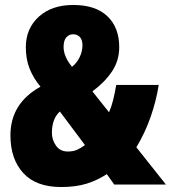

<svg xmlns="http://www.w3.org/2000/svg" viewBox="-20 -743 688 773"><path d="M275 -723Q365 -723 412.5 -677.5Q460 -632 460 -553Q460 -499 431 -455.5Q402 -412 352 -375L419 -291Q428 -311 435 -338.5Q442 -366 448 -401H619Q609 -337 586.5 -272.5Q564 -208 529 -150L648 0H440L410 -42Q372 -17 328.5 -3.5Q285 10 226 10Q125 10 73.5 -46.5Q22 -103 22 -198Q22 -327 143 -394Q114 -429 99 -467Q84 -505 84 -553Q84 -628 136 -675.5Q188 -723 275 -723ZM274 -605Q258 -605 247 -592.5Q236 -580 236 -554Q236 -515 270 -474Q290 -490 301 -513.5Q312 -537 312 -560Q312 -583 301.5 -594Q291 -605 274 -605ZM221 -294Q189 -265 189 -208Q189 -180 205.5 -156.5Q222 -133 253 -133Q275 -133 290.5 -140Q306 -147 322 -159Z"/></svg>

Font: Noto Sans Tamil ExtraCondensed Black
Style: Regular
Weight: 900
Width: 2
Designer: Jelle Bosma - Monotype Design Team
Foundry: Monotype Imaging Inc.
Version: Version 2.004; ttfautohint (v1.8.4.7-5d5b)